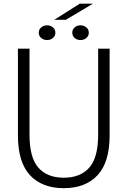

<svg xmlns="http://www.w3.org/2000/svg" viewBox="-20 -998 684 1028"><path d="M567 -274Q567 -129 502.2 -59.8Q437.5 9.5 321.5 9.5Q205.5 9.5 140.8 -59.8Q76 -129 76 -274V-737.5H138V-276.5Q138 -154.5 185.2 -100.5Q232.5 -46.5 321.5 -46.5Q410.5 -46.5 458 -100.5Q505.5 -154.5 505.5 -276.5V-737.5H567ZM232 -783.5Q214 -783.5 200.8 -794.5Q187.5 -805.5 187.5 -823Q187.5 -840.5 200.8 -851.5Q214 -862.5 232 -862.5Q250 -862.5 263.2 -851.5Q276.5 -840.5 276.5 -823Q276.5 -805.5 263.2 -794.5Q250 -783.5 232 -783.5ZM411 -783.5Q393 -783.5 380 -794.5Q367 -805.5 367 -823Q367 -840.5 380 -851.5Q393 -862.5 411 -862.5Q429 -862.5 442.2 -851.5Q455.5 -840.5 455.5 -823Q455.5 -805.5 442.2 -794.5Q429 -783.5 411 -783.5ZM270.5 -892 407.5 -978.5H478L332.5 -892Z"/></svg>

Font: Epilogue Light
Style: Regular
Weight: 300
Designer: Tyler Finck
Foundry: Etcetera Type Co
Version: Version 2.111; ttfautohint (v1.8.3)